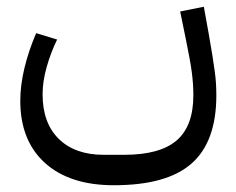

<svg xmlns="http://www.w3.org/2000/svg" viewBox="-20 -388 697 568"><path d="M317 160Q186 160 113 94Q40 28 40 -90Q40 -136 52.5 -187.5Q65 -239 87 -290L149 -271Q130 -232 118 -189.5Q106 -147 106 -109Q106 -24 154 23Q202 70 287 70H347Q453 70 502.5 27.5Q552 -15 552 -106Q552 -122 551 -138Q550 -154 547.5 -173.5Q545 -193 540.5 -217Q536 -241 530 -271L513 -354L583 -368L598 -285Q604 -252 608 -226Q612 -200 615 -179Q618 -158 619 -140Q620 -122 620 -106Q620 31 547 95.5Q474 160 317 160Z"/></svg>

Font: IBM Plex Sans Arabic
Style: Regular
Weight: 400
Designer: Mike Abbink, Paul van der Laan, Pieter van Rosmalen, Wael Morcos, Khajak Apelian
Foundry: Bold Monday
Version: Version 1.005